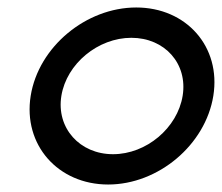

<svg xmlns="http://www.w3.org/2000/svg" viewBox="-20 -482 593 513"><path d="M62 -226C41 -95 135 11 269 11C403 11 529 -95 550 -226C571 -357 478 -462 344 -462C210 -462 83 -357 62 -226ZM144 -226C158 -312 242 -381 331 -381C420 -381 482 -312 468 -226C454 -140 371 -70 282 -70C193 -70 130 -140 144 -226Z"/></svg>

Font: Charger Pro
Style: BdObl
Weight: 700
Designer: Jasper
Foundry: Cannot Into Space Fonts
Version: Version 1.09